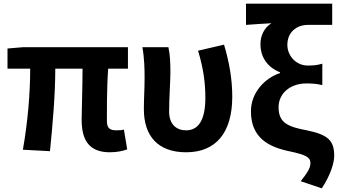

<svg xmlns="http://www.w3.org/2000/svg" viewBox="-20 -818 1862 1049"><path d="M580 14C621 14 654 6 675 -2L657 -110C648 -107 634 -106 615 -106C580 -106 564 -118 564 -157C564 -191 563 -336 571 -443H679V-560H104L21 -553V-443H145C145 -310 132 -153 105 0L253 8C268 -141 282 -302 282 -443H431C431 -342 426 -205 426 -164C426 -55 465 14 580 14Z M997 14C1158 14 1249 -91 1249 -290C1249 -386 1232 -481 1204 -574L1062 -541C1093 -440 1102 -359 1102 -283C1102 -159 1062 -106 997 -106C945 -106 904 -137 904 -209C904 -282 911 -373 911 -423C911 -475 909 -521 900 -560H758C769 -499 770 -437 770 -393C770 -333 766 -278 766 -221C766 -78 840 14 997 14Z M1738 211C1786 139 1806 71 1806 34C1806 -50 1773 -82 1656 -106C1556 -125 1502 -145 1502 -232C1502 -312 1571 -362 1652 -362C1683 -362 1708 -361 1741 -353V-470C1709 -461 1692 -460 1660 -460C1599 -460 1550 -512 1550 -573C1550 -641 1599 -682 1663 -682H1795V-798H1324V-682C1388 -687 1415 -688 1463 -691C1424 -667 1403 -624 1403 -577C1403 -505 1442 -450 1510 -423V-419C1424 -390 1351 -310 1351 -210C1351 -66 1446 -15 1563 9C1652 28 1676 41 1676 73C1676 102 1658 127 1623 172Z"/></svg>

Font: Spoqa Han Sans Neo Bold
Style: Bold
Weight: 700
Designer: [Spoqa Han Sans Neo] Dong-huui Kim  Younghwa Kang  Yujin Lee  [Noto Sans] Ryoko NISHIZUKA  (kana & ideographs); Paul D. 
Foundry: Spoqa (http://www.spoqa-han-sans.com)
Version: Version 1.000